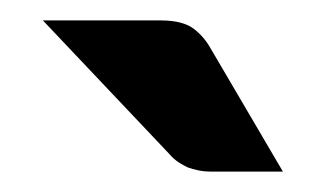

<svg xmlns="http://www.w3.org/2000/svg" viewBox="-20 -751 319 188"><path d="M138 -731H22L146 -600C152 -593 158 -590 164 -587C170 -585 177 -583 186 -583H257L186 -704C181 -713 174 -720 168 -724C162 -728 152 -731 138 -731Z"/></svg>

Font: SVN-Aleo
Style: Bold
Weight: 700
Designer: Alessio Laiso
Version: Version 1.2.2